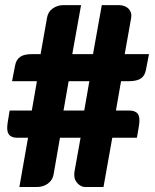

<svg xmlns="http://www.w3.org/2000/svg" viewBox="-20 -749 620 769"><path d="M317.4 -306.2 337.9 -423.8H254.9L234.4 -306.2ZM479.5 -532.2H576.7L564.5 -469.2Q560.1 -445.8 544.9 -435.1Q528.3 -423.8 496.6 -423.8H464.8L444.3 -306.2H498.5Q522.5 -306.2 532.2 -292.5Q542 -278.3 536.6 -245.6L528.3 -197.3H429.7L394.5 0H322.3Q311.5 0 303.2 -4.9Q293.9 -9.8 287.6 -18.6Q280.3 -27.3 278.3 -38.1Q276.4 -48.8 278.3 -61.5L302.7 -197.3H220.2L195.3 -54.2Q192.9 -38.6 186.5 -29.3Q181.2 -20.5 170.4 -12.7Q160.2 -5.9 149.9 -2.9Q138.7 0 126.5 0H57.6L92.3 -197.3H48.3Q24.9 -197.3 15.1 -211.4Q5.4 -224.6 10.7 -257.8L18.6 -306.2H107.4L127.9 -423.8H28.3L40.5 -486.8Q44.9 -510.3 60.5 -521Q75.7 -532.2 108.4 -532.2H142.6L168.5 -678.7Q172.9 -702.6 191.4 -715.3Q210.9 -728.5 233.4 -728.5H304.7L269.5 -532.2H352.5L387.7 -728.5H456.5Q468.3 -728.5 478.5 -724.6Q488.3 -720.7 495.1 -713.9Q501 -708 504.4 -698.2Q507.3 -688.5 505.4 -677.7Z"/></svg>

Font: Lato-ExtraBold
Style: Regular
Weight: 500
Designer: Lukasz Dziedzic with Adam Twardoch and Botio Nikoltchev
Foundry: tyPoland Lukasz Dziedzic
Version: ""